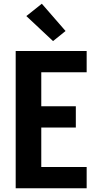

<svg xmlns="http://www.w3.org/2000/svg" viewBox="-20 -1008 540 1028"><path d="M64 0V-735H444V-621H201V-439H386V-325H201V-114H444V0ZM264 -788 121 -922 204 -988 331 -842Z"/></svg>

Font: Iosevka Term Curly Heavy
Style: Regular
Weight: 900
Designer: Belleve Invis
Foundry: Belleve Invis
Version: Version 32.3.0